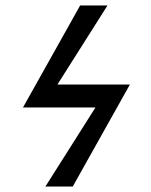

<svg xmlns="http://www.w3.org/2000/svg" viewBox="-20 -682 551 702"><path d="M455 -373H190L373 -662H273L64 -289H329L146 0H246Z"/></svg>

Font: XITS
Style: Regular
Weight: 400
Designer: MicroPress Inc., with final additions and corrections provided by Coen Hoffman, Elsevier (retired)
Version: Version 1.302